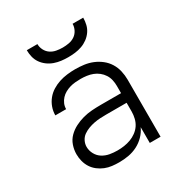

<svg xmlns="http://www.w3.org/2000/svg" viewBox="-174 -867 948 1002"><g transform="rotate(-30 300.0 -366.0)"><path d="M256 8Q235 8 213.5 5.5Q192 3 172 -5Q152 -13 134.5 -26.5Q117 -40 105.5 -58Q94 -76 88.5 -97Q83 -118 83 -140Q83 -167 92 -193Q101 -219 120 -238Q139 -257 163.5 -269.5Q188 -282 214 -289Q240 -296 267 -298Q294 -300 321 -300H444V-344Q444 -362 440 -380Q436 -398 426 -413.5Q416 -429 401.5 -440.5Q387 -452 370 -458.5Q353 -465 334.5 -467.5Q316 -470 298 -470Q282 -470 265.5 -468.5Q249 -467 233.5 -462.5Q218 -458 203.5 -450Q189 -442 178 -430Q167 -418 160.5 -403Q154 -388 154 -371H89Q89 -396 97.5 -419.5Q106 -443 121.5 -462Q137 -481 158 -494Q179 -507 202 -514.5Q225 -522 249.5 -525Q274 -528 298 -528Q325 -528 351.5 -524.5Q378 -521 402.5 -511Q427 -501 448 -484.5Q469 -468 483 -445.5Q497 -423 503 -396.5Q509 -370 509 -344V0H444V-95Q432 -69 412 -48.5Q392 -28 366.5 -15Q341 -2 313 3Q285 8 256 8ZM279 -50Q300 -50 320 -53Q340 -56 359 -63Q378 -70 395 -82.5Q412 -95 423 -111.5Q434 -128 439 -148.5Q444 -169 444 -189V-242H321Q302 -242 284 -241Q266 -240 248 -236.5Q230 -233 212.5 -226.5Q195 -220 180 -209.5Q165 -199 156.5 -182Q148 -165 148 -147Q148 -124 159.5 -103Q171 -82 190.5 -70Q210 -58 233 -54Q256 -50 279 -50ZM300 -600Q279 -600 258.5 -602.5Q238 -605 218 -612Q198 -619 181 -631.5Q164 -644 152 -661Q140 -678 135 -698.5Q130 -719 130 -740H194Q194 -721 203 -703.5Q212 -686 227.5 -675.5Q243 -665 262 -661.5Q281 -658 300 -658Q319 -658 338 -661.5Q357 -665 372.5 -675.5Q388 -686 397 -703.5Q406 -721 406 -740H470Q470 -719 465 -698.5Q460 -678 448 -661Q436 -644 419 -631.5Q402 -619 382 -612Q362 -605 341.5 -602.5Q321 -600 300 -600Z"/></g></svg>

Font: Iosevka SS04 Light Extended
Style: Regular
Weight: 300
Width: 7
Monospace: yes
Designer: Belleve Invis
Foundry: Belleve Invis
Version: Version 19.0.0; ttfautohint (v1.8.4)